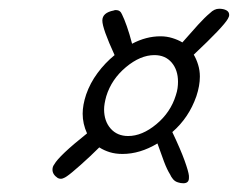

<svg xmlns="http://www.w3.org/2000/svg" viewBox="-20 -568 577 439"><path d="M387 -151Q380 -153 375.5 -158.5Q371 -164 369 -169Q362 -180 355 -198.5Q348 -217 340 -240Q300 -216 260 -216Q244 -216 231 -220Q218 -224 207 -231Q187 -211 164.5 -191Q142 -171 133 -165Q129 -162 123.5 -160Q118 -158 112 -161Q100 -169 100 -180Q100 -187 104 -192Q115 -212 179 -263Q169 -285 169 -308Q169 -328 177 -352Q186 -378 203 -401Q220 -424 242 -442Q214 -503 214 -521Q214 -539 240 -544Q242 -545 245 -545Q255 -545 259 -535Q264 -525 270 -508Q276 -491 282 -468Q314 -485 347 -485Q361 -485 374 -481Q387 -477 397 -471Q417 -494 433 -511.5Q449 -529 460 -538Q470 -548 481 -548Q491 -548 497.5 -544.5Q504 -541 504 -534Q504 -530 501 -525Q496 -516 476.5 -495.5Q457 -475 423 -443Q429 -433 433 -420Q437 -407 437 -393Q437 -372 429 -348Q412 -299 374 -266Q393 -226 402 -201Q411 -176 412 -166V-161Q412 -149 399 -149Q396 -149 393 -149.5Q390 -150 387 -151ZM273 -257Q305 -257 337.5 -284Q370 -311 382 -350Q385 -359 386 -366.5Q387 -374 387 -381Q387 -408 372.5 -425Q358 -442 333 -442Q301 -442 268 -414.5Q235 -387 223 -348Q218 -330 218 -318Q218 -291 233 -274Q248 -257 273 -257Z"/></svg>

Font: WindSong Medium
Style: Regular
Weight: 500
Designer: Robert E. Leuschke
Foundry: Robert E. Leuschke
Version: Version 1.010; ttfautohint (v1.8.3)